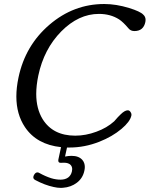

<svg xmlns="http://www.w3.org/2000/svg" viewBox="-20 -728 746 957"><path d="M314 7.3 304.2 52.2Q322.3 48.8 336.4 48.8Q373 48.8 390.6 69.3Q402.8 83.5 402.8 104.5Q402.8 113.3 400.4 123.5Q392.6 160.2 363.3 182.6Q334 205.1 293.5 208Q288.6 208.5 283.7 208.5Q266.1 208.5 247.6 204.1Q203.6 194.8 155.8 169.4Q146 164.1 146 155.8Q146 153.8 146.5 151.9Q147.5 147.5 150.4 142.6Q157.2 131.3 166.5 131.3Q171.9 131.3 177.2 134.8Q206.1 150.9 234.9 160.2Q258.8 167.5 282.2 167.5Q304.7 167.5 319.8 156.7Q334 146 338.4 126.5Q339.8 120.6 339.8 115.2Q339.8 103 332.5 94.7Q321.8 83 298.8 83Q288.6 83 284.7 83.5H282.2Q270.5 83.5 270.5 72.3Q270.5 69.8 271 66.9L284.2 5.4Q163.1 -7.3 104.5 -94.2Q61.5 -158.2 61.5 -247.1Q61.5 -291.5 72.3 -342.3Q106 -501.5 226.1 -604.5Q346.7 -708 499.5 -708Q559.1 -708 624 -688Q679.2 -670.9 693.8 -655.3Q705.6 -645 705.6 -628.9Q705.6 -624 704.6 -618.7Q695.3 -573.2 649.9 -573.2Q631.3 -573.2 620.6 -586.4Q593.8 -618.2 573.7 -631.3Q530.8 -658.7 473.1 -658.7Q371.6 -658.7 285.2 -571.3Q198.7 -483.4 170.9 -351.1Q160.6 -301.8 160.6 -259.8Q160.6 -186.5 192.4 -134.3Q243.7 -51.8 355 -51.8Q407.2 -51.8 460 -71.3Q512.7 -90.3 549.3 -123.5Q569.3 -147 581.1 -157.7Q601.6 -178.2 617.2 -178.2Q625 -178.2 630.9 -169.4Q635.3 -163.1 635.3 -156.2Q635.3 -154.3 634.8 -151.9Q628.4 -121.6 585.4 -85.4Q539.6 -46.9 475.1 -21.5Q401.9 7.3 327.1 7.3Z"/></svg>

Font: inglobal
Style: Italic
Weight: 400
Italic angle: -12°
Designer: Andrey Kochetov, Denis Davydov, Evgeny Yurtaev
Foundry: inglobal
Version: Version 1.00 September 25, 2014, initial release